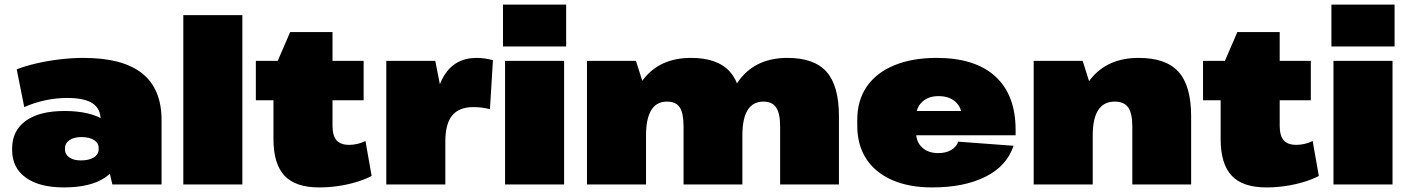

<svg xmlns="http://www.w3.org/2000/svg" viewBox="-20 -806 6155 839"><path d="M420 -216V-281Q420 -331 384.5 -354.5Q349 -378 273 -378Q227 -378 179 -368Q131 -358 86 -338L53 -503Q91 -518 141.5 -529.5Q192 -541 244.5 -547Q297 -553 344 -553Q516 -553 601 -485.5Q686 -418 686 -281V0H471ZM259 13Q152 13 92.5 -30Q33 -73 33 -150V-157Q33 -235 92.5 -278Q152 -321 262 -321Q376 -321 439.5 -278.5Q503 -236 503 -158V-151Q503 -73 439 -30Q375 13 259 13ZM333 -105Q369 -105 390 -118Q411 -131 411 -154V-160Q411 -181 391 -194Q371 -207 335 -207Q303 -207 283.5 -193.5Q264 -180 264 -159V-153Q264 -131 283 -118Q302 -105 333 -105Z M1039 -740V0H781V-740Z M1375 13Q1271 13 1223 -38.5Q1175 -90 1175 -198V-497L1248 -666H1433V-257Q1433 -213 1450.5 -193Q1468 -173 1506 -173Q1523 -173 1541 -177Q1559 -181 1577 -190L1604 -37Q1575 -22 1537 -10.5Q1499 1 1457.5 7Q1416 13 1375 13ZM1098 -540H1569V-368H1098Z M1668 -540H1882L1926 -317V0H1668ZM1874 -251Q1874 -401 1921.5 -477Q1969 -553 2063 -553Q2080 -553 2098 -550.5Q2116 -548 2134 -543L2121 -329Q2085 -338 2049 -338Q1986 -338 1956 -301.5Q1926 -265 1926 -188Z M2445 -540V0H2187V-540ZM2454 -786V-603H2178V-786Z M3389 -253Q3389 -311 3371.5 -336.5Q3354 -362 3316 -362Q3270 -362 3247 -325Q3224 -288 3224 -214L3141 -114V-190Q3141 -367 3213.5 -460Q3286 -553 3421 -553Q3538 -553 3592 -492Q3646 -431 3646 -298V0H3389ZM2545 -540H2759L2803 -401V0H2545ZM2967 -253Q2967 -311 2950.5 -336.5Q2934 -362 2894 -362Q2849 -362 2826 -325Q2803 -288 2803 -214L2720 -114V-190Q2720 -367 2792 -460Q2864 -553 3000 -553Q3116 -553 3170 -492Q3224 -431 3224 -298V0H2967Z M4053 13Q3952 13 3878 -19.5Q3804 -52 3765 -112.5Q3726 -173 3726 -258V-282Q3726 -367 3767.5 -427.5Q3809 -488 3887.5 -520.5Q3966 -553 4073 -553Q4241 -553 4329.5 -472Q4418 -391 4418 -238V-215H3937V-321H4216L4183 -281V-294Q4183 -336 4155.5 -361Q4128 -386 4081 -386Q4037 -386 4010 -361Q3983 -336 3983 -294V-228Q3983 -186 4009.5 -161.5Q4036 -137 4080 -137Q4115 -137 4138 -151.5Q4161 -166 4167 -187L4409 -169Q4380 -81 4287 -34Q4194 13 4053 13Z M4928 -253Q4928 -311 4910 -336.5Q4892 -362 4851 -362Q4803 -362 4779 -325Q4755 -288 4755 -214L4672 -114V-190Q4672 -367 4745.5 -460Q4819 -553 4956 -553Q5075 -553 5130 -492Q5185 -431 5185 -298V0H4928ZM4497 -540H4711L4755 -401V0H4497Z M5514 13Q5410 13 5362 -38.5Q5314 -90 5314 -198V-497L5387 -666H5572V-257Q5572 -213 5589.5 -193Q5607 -173 5645 -173Q5662 -173 5680 -177Q5698 -181 5716 -190L5743 -37Q5714 -22 5676 -10.5Q5638 1 5596.5 7Q5555 13 5514 13ZM5237 -540H5708V-368H5237Z M6065 -540V0H5807V-540ZM6074 -786V-603H5798V-786Z"/></svg>

Font: Pathway Extreme 28pt Black
Style: Regular
Weight: 900
Designer: Eduardo Rodriguez Tunni
Foundry: Eduardo Rodriguez Tunni
Version: Version 1.001;gftools[0.9.26]